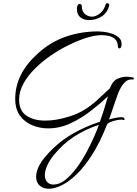

<svg xmlns="http://www.w3.org/2000/svg" viewBox="-20 -796 847 1186"><path d="M282 370Q246 370 224.5 350Q203 330 203 296Q203 269 218 235.5Q233 202 266 165Q334 87 417.5 37Q501 -13 597 -44Q611 -82 623 -121.5Q635 -161 647 -201Q598 -155 539 -109.5Q480 -64 414 -33.5Q348 -3 277 -3Q225 -3 178.5 -22.5Q132 -42 103 -82Q74 -122 74 -185Q74 -340 212 -464Q292 -537 386.5 -569.5Q481 -602 586 -602Q598 -602 620.5 -599.5Q643 -597 667 -589.5Q691 -582 709 -568.5Q727 -555 730 -534Q731 -530 731 -527Q731 -524 731 -521Q731 -509 727 -503Q723 -497 718 -497Q708 -497 708 -513Q706 -540 690.5 -554.5Q675 -569 652.5 -574Q630 -579 607 -579Q570 -579 518.5 -563.5Q467 -548 410 -520.5Q353 -493 297.5 -455.5Q242 -418 197 -373.5Q152 -329 125 -280Q98 -231 98 -181Q98 -112 143.5 -81.5Q189 -51 259 -51Q327 -51 403 -75Q460 -92 501 -117.5Q542 -143 579 -176.5Q616 -210 658 -250Q676 -296 705 -309Q734 -322 759 -322Q773 -322 784 -320Q795 -318 799 -318Q807 -317 807 -312Q807 -303 795 -305Q764 -307 741 -276.5Q718 -246 704 -204Q691 -169 679 -132Q667 -95 653 -58Q704 -72 729 -72Q741 -72 745 -69Q749 -66 749 -61Q749 -52 742 -55Q736 -57 729 -57Q716 -57 696 -52.5Q676 -48 660 -41Q644 -34 640 -24Q597 85 549 160Q501 235 452.5 281.5Q404 328 360 349Q316 370 282 370ZM310 344Q347 344 383 315.5Q419 287 452.5 242Q486 197 513.5 146Q541 95 561 49Q581 3 591 -25Q509 2 439 47Q369 92 314 160Q284 197 270.5 229Q257 261 257 286Q257 313 271.5 328.5Q286 344 310 344ZM529 -672Q499 -672 477 -688.5Q455 -705 455 -741Q455 -755 460 -763.5Q465 -772 471 -772Q476 -772 480.5 -768.5Q485 -765 485 -760Q485 -727 504 -710Q523 -693 549 -693Q570 -693 595.5 -711.5Q621 -730 634 -772Q634 -776 641 -776Q655 -776 655 -765Q645 -720 610.5 -696Q576 -672 529 -672Z"/></svg>

Font: Allura
Style: Regular
Weight: 400
Designer: Robert E. Leuschke
Foundry: Robert E. Leuschke
Version: Version 1.110